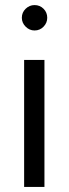

<svg xmlns="http://www.w3.org/2000/svg" viewBox="-20 -736 272 756"><path d="M75 0V-500H155V0ZM116 -616Q96 -616 81 -631Q66 -646 66 -666Q66 -687 81 -701.5Q96 -716 116 -716Q137 -716 151.5 -701.5Q166 -687 166 -666Q166 -646 151.5 -631Q137 -616 116 -616Z"/></svg>

Font: Figtree Light
Style: Regular
Weight: 400
Version: Version 2.002